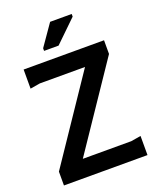

<svg xmlns="http://www.w3.org/2000/svg" viewBox="-163 -999 893 1095"><g transform="rotate(-20 283.5 -452.0)"><path d="M32 0V-84L376 -594H102L42 -584V-700H530V-617L185 -106H479L539 -116V0ZM188 -760V-776L277 -904H408V-888L276 -760Z"/></g></svg>

Font: AR One Sans SemiBold
Style: Regular
Weight: 600
Designer: Niteesh Yadav
Foundry: Niteesh Yadav
Version: Version 1.001;gftools[0.9.33]